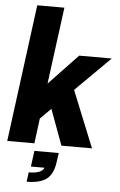

<svg xmlns="http://www.w3.org/2000/svg" viewBox="-65 -844 695 1115"><g transform="rotate(5 282.0 -287.0)"><path d="M1 0 106 -799.8H264.2L205.1 -352.1L374 -529.8H564L361.8 -329.1L495.1 0H316.9L240.2 -208L178.2 -146L159.2 0ZM305.2 43.9 296.9 101.1Q287.1 169.4 248.5 197.8Q210 226.1 133.8 226.1L141.1 170.9Q216.3 170.9 230 136.2H150.9L163.1 43.9Z"/></g></svg>

Font: Cooper Hewitt
Style: Bold Italic
Weight: 712
Designer: Village Type and Design LLC
Foundry: Cooper Hewitt Smithsonian Design Museum
Version: 1.000